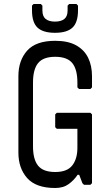

<svg xmlns="http://www.w3.org/2000/svg" viewBox="-20 -924 552 960"><path d="M256 16Q160 16 116 -33.5Q72 -83 72 -161V-543Q72 -622 116 -671Q160 -720 256 -720Q320 -720 360.5 -697.5Q401 -675 420.5 -635.5Q440 -596 440 -543V-487L432 -479H375L367 -487V-511Q367 -577 341.5 -608.5Q316 -640 256 -640Q196 -640 170.5 -608.5Q145 -577 145 -511V-193Q145 -127 170.5 -95.5Q196 -64 256 -64Q316 -64 341.5 -97Q367 -130 367 -185V-280H264L256 -288V-352L264 -360H432L440 -352V-8L432 0H400L392 -8L376 -50H368Q351 -24 324 -4Q297 16 256 16ZM255 -760Q195 -760 167.5 -786Q140 -812 140 -872V-896L148 -904H184L192 -896V-872Q192 -842 208.5 -829Q225 -816 255 -816Q285 -816 301.5 -829Q318 -842 318 -872V-896L326 -904H362L370 -896V-872Q370 -812 342.5 -786Q315 -760 255 -760Z"/></svg>

Font: Hasubi Mono
Style: Regular
Weight: 400
Designer: Eli Heuer
Foundry: Eli Heuer
Version: Version 1.000